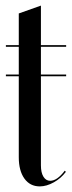

<svg xmlns="http://www.w3.org/2000/svg" viewBox="-20 -656 256 685"><path d="M122 9Q87 9 67 -19Q47 -47 47 -95V-384H1V-390H47V-489H1V-495H47V-608L126 -636V-495H216V-489H126V-390H216V-384H126V-66Q126 -40 135 -25.5Q144 -11 159 -11Q184 -11 211 -47L215 -43Q198 -20 172 -5.5Q146 9 122 9Z"/></svg>

Font: Moniqa SemBd Narrow Display
Style: Regular
Weight: 600
Width: 4
Designer: Rajesh Rajput
Foundry: Rajesh Rajput
Version: Version 1.000